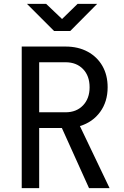

<svg xmlns="http://www.w3.org/2000/svg" viewBox="-20 -970 640 990"><path d="M92 0V-730H318Q383 -730 432 -703.5Q481 -677 508 -630Q535 -583 535 -520Q535 -446 496.5 -393Q458 -340 392 -320L545 0H439L299 -310H182V0ZM182 -391H318Q374 -391 408 -426.5Q442 -462 442 -520Q442 -579 408 -614Q374 -649 318 -649H182ZM259 -810 119 -950H218L300 -872L380 -950H481L342 -810Z"/></svg>

Font: Liga JetBrainsMono Nerd Font
Style: Regular
Weight: 400
Designer: Philipp Nurullin, Konstantin Bulenkov
Foundry: JetBrains
Version: Version 2.225; ttfautohint (v1.8.3)